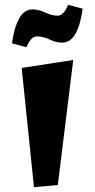

<svg xmlns="http://www.w3.org/2000/svg" viewBox="-20 -762 394 797"><path d="M121 15 70 -480 284 -513 220 6ZM90 -566 30 -582Q38 -646 59 -684.5Q80 -723 115 -723Q140 -723 167 -710Q194 -697 220 -697Q231 -697 241.5 -707Q252 -717 263 -742L323 -726Q315 -662 294 -623.5Q273 -585 238 -585Q213 -585 186 -598Q159 -611 133 -611Q122 -611 111.5 -601.5Q101 -592 90 -566Z"/></svg>

Font: Joti One
Style: Regular
Weight: 400
Designer: Eduardo Rodriguez Tunni
Foundry: Eduardo Rodriguez Tunni
Version: Version 1.002; ttfautohint (v1.8.4.7-5d5b);gftools[0.9.24]